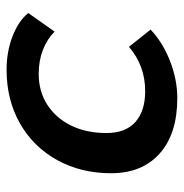

<svg xmlns="http://www.w3.org/2000/svg" viewBox="-8 -526 545 568"><g transform="rotate(-90 264.0 -242.5)"><path d="M35 -186Q35 -275 74 -345.5Q113 -416 182.5 -455.5Q252 -495 341 -495Q395 -495 440 -477.5Q485 -460 509 -431L454 -353Q432 -375 400 -387.5Q368 -400 329 -400Q277 -400 237.5 -374.5Q198 -349 176 -304Q154 -259 154 -200Q154 -143 186.5 -114Q219 -85 278 -85Q353 -85 409 -133L460 -69Q422 -33 367 -11.5Q312 10 257 10Q152 10 93.5 -42Q35 -94 35 -186Z"/></g></svg>

Font: Niramit SemiBold
Style: Italic
Weight: 600
Italic angle: -10°
Designer: Katatrad Aksorn Co.,Ltd.
Foundry: Cadson Demak Co.,Ltd.
Version: Version 1.001; ttfautohint (v1.6)